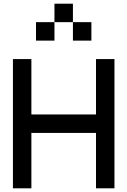

<svg xmlns="http://www.w3.org/2000/svg" viewBox="-20 -1020 690 1040"><path d="M600 -700H500V-400H150V-700H50V0H150V-300H500V0H600ZM175 -800H275V-900H175ZM275 -900H375V-1000H275ZM375 -800H475V-900H375Z"/></svg>

Font: LS-VG5000
Style: Regular
Weight: 400
Designer: Justin Bihan, 2021
Foundry: Justin Bihan, 2021
Version: Version 1.000;Glyphs 3.1.2 (3151)